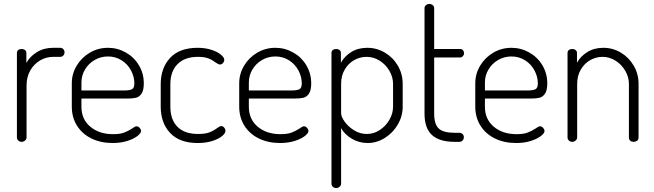

<svg xmlns="http://www.w3.org/2000/svg" viewBox="-20 -721 3327 976"><path d="M115 -286V-22Q115 -14 107.5 -7Q100 0 90 0Q80 0 73 -6.5Q66 -13 66 -22V-452Q66 -461 72.5 -466.5Q79 -472 90 -472Q100 -472 107 -466.5Q114 -461 114 -452V-401Q132 -434 167.5 -456Q203 -478 250 -478H286Q295 -478 301.5 -471.5Q308 -465 308 -455Q308 -445 301.5 -438.5Q295 -432 286 -432H250Q215 -432 184 -414Q153 -396 134 -363Q115 -330 115 -286Z M711 -297Q711 -262 699.5 -245Q688 -228 671 -224Q654 -220 626 -220H394V-178Q394 -115 439 -77Q484 -39 555 -39Q590 -39 611 -47Q632 -55 652 -68Q658 -72 663.5 -75.5Q669 -79 674 -79Q683 -79 690 -71Q697 -63 697 -55Q697 -44 678.5 -29.5Q660 -15 627 -4.5Q594 6 553 6Q492 6 445 -17Q398 -40 371.5 -82Q345 -124 345 -179V-298Q345 -346 370 -387.5Q395 -429 437 -453.5Q479 -478 529 -478Q577 -478 619 -454.5Q661 -431 686 -389.5Q711 -348 711 -297ZM663 -297Q663 -331 646 -363Q629 -395 598 -414.5Q567 -434 529 -434Q492 -434 461 -416Q430 -398 412 -367.5Q394 -337 394 -302V-261H607Q641 -261 652 -268Q663 -275 663 -297Z M797 -179V-293Q797 -375 844.5 -426.5Q892 -478 985 -478Q1023 -478 1054 -468Q1085 -458 1102.5 -443.5Q1120 -429 1120 -417Q1120 -408 1113.5 -400.5Q1107 -393 1097 -393Q1092 -393 1078 -402Q1060 -416 1040 -424Q1020 -432 986 -432Q919 -432 882.5 -395Q846 -358 846 -293V-179Q846 -113 882 -76.5Q918 -40 987 -40Q1023 -40 1044 -48Q1065 -56 1084 -70Q1090 -74 1095 -77Q1100 -80 1104 -80Q1113 -80 1119.5 -72.5Q1126 -65 1126 -56Q1126 -43 1108 -28.5Q1090 -14 1058 -4Q1026 6 985 6Q893 6 845 -45Q797 -96 797 -179Z M1562 -297Q1562 -262 1550.5 -245Q1539 -228 1522 -224Q1505 -220 1477 -220H1245V-178Q1245 -115 1290 -77Q1335 -39 1406 -39Q1441 -39 1462 -47Q1483 -55 1503 -68Q1509 -72 1514.5 -75.5Q1520 -79 1525 -79Q1534 -79 1541 -71Q1548 -63 1548 -55Q1548 -44 1529.5 -29.5Q1511 -15 1478 -4.5Q1445 6 1404 6Q1343 6 1296 -17Q1249 -40 1222.5 -82Q1196 -124 1196 -179V-298Q1196 -346 1221 -387.5Q1246 -429 1288 -453.5Q1330 -478 1380 -478Q1428 -478 1470 -454.5Q1512 -431 1537 -389.5Q1562 -348 1562 -297ZM1514 -297Q1514 -331 1497 -363Q1480 -395 1449 -414.5Q1418 -434 1380 -434Q1343 -434 1312 -416Q1281 -398 1263 -367.5Q1245 -337 1245 -302V-261H1458Q1492 -261 1503 -268Q1514 -275 1514 -297Z M1713 -452V-402Q1731 -435 1765.5 -456.5Q1800 -478 1847 -478Q1895 -478 1936.5 -453.5Q1978 -429 2002.5 -387Q2027 -345 2027 -295V-179Q2027 -131 2002.5 -88.5Q1978 -46 1936.5 -20Q1895 6 1849 6Q1805 6 1768 -16Q1731 -38 1714 -70V213Q1714 221 1706.5 228Q1699 235 1689 235Q1679 235 1672 228.5Q1665 222 1665 213V-452Q1665 -461 1671.5 -466.5Q1678 -472 1689 -472Q1699 -472 1706 -466.5Q1713 -461 1713 -452ZM1843 -432Q1810 -432 1780.5 -415.5Q1751 -399 1732.5 -367.5Q1714 -336 1714 -295V-145Q1714 -128 1732 -102.5Q1750 -77 1780 -58.5Q1810 -40 1845 -40Q1880 -40 1910.5 -60Q1941 -80 1959.5 -112Q1978 -144 1978 -179V-295Q1978 -329 1959.5 -361Q1941 -393 1910 -412.5Q1879 -432 1843 -432Z M2290 -46H2315Q2325 -46 2331.5 -39.5Q2338 -33 2338 -23Q2338 -14 2331.5 -7Q2325 0 2315 0H2290Q2214 0 2176 -34.5Q2138 -69 2138 -143V-680Q2138 -689 2145.5 -695Q2153 -701 2162 -701Q2172 -701 2179.5 -695Q2187 -689 2187 -680V-472H2320Q2328 -472 2333.5 -465.5Q2339 -459 2339 -450Q2339 -442 2333 -435.5Q2327 -429 2320 -429H2187V-143Q2187 -90 2210 -68Q2233 -46 2290 -46Z M2762 -297Q2762 -262 2750.5 -245Q2739 -228 2722 -224Q2705 -220 2677 -220H2445V-178Q2445 -115 2490 -77Q2535 -39 2606 -39Q2641 -39 2662 -47Q2683 -55 2703 -68Q2709 -72 2714.5 -75.5Q2720 -79 2725 -79Q2734 -79 2741 -71Q2748 -63 2748 -55Q2748 -44 2729.5 -29.5Q2711 -15 2678 -4.5Q2645 6 2604 6Q2543 6 2496 -17Q2449 -40 2422.5 -82Q2396 -124 2396 -179V-298Q2396 -346 2421 -387.5Q2446 -429 2488 -453.5Q2530 -478 2580 -478Q2628 -478 2670 -454.5Q2712 -431 2737 -389.5Q2762 -348 2762 -297ZM2714 -297Q2714 -331 2697 -363Q2680 -395 2649 -414.5Q2618 -434 2580 -434Q2543 -434 2512 -416Q2481 -398 2463 -367.5Q2445 -337 2445 -302V-261H2658Q2692 -261 2703 -268Q2714 -275 2714 -297Z M2889 0Q2879 0 2872 -6.5Q2865 -13 2865 -22V-452Q2865 -461 2871.5 -466.5Q2878 -472 2889 -472Q2899 -472 2906 -466.5Q2913 -461 2913 -452V-402Q2930 -434 2965 -456Q3000 -478 3047 -478Q3095 -478 3136 -453.5Q3177 -429 3201.5 -387Q3226 -345 3226 -295V-22Q3226 -11 3218.5 -5.5Q3211 0 3201 0Q3191 0 3184 -5.5Q3177 -11 3177 -22V-295Q3177 -329 3158.5 -361Q3140 -393 3109 -412.5Q3078 -432 3043 -432Q3010 -432 2980.5 -415.5Q2951 -399 2932.5 -367.5Q2914 -336 2914 -295V-22Q2914 -14 2906.5 -7Q2899 0 2889 0Z"/></svg>

Font: Dosis
Style: Regular
Weight: 400
Designer: Edgar Tolentino, Pablo Impallari, Igino Marini
Foundry: Edgar Tolentino, Pablo Impallari, Igino Marini
Version: Version 1.007;Glyphs 3.1.1 (3134)